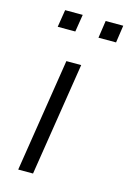

<svg xmlns="http://www.w3.org/2000/svg" viewBox="-109 -747 538 801"><g transform="rotate(15 160.5 -346.5)"><path d="M53 0 130 -489H194L117 0ZM234 -618 245 -693H321L310 -618ZM58 -618 70 -693H146L134 -618Z"/></g></svg>

Font: Nunito Sans 10pt Light
Style: Italic
Weight: 300
Italic angle: -9°
Designer: Vernon Adams
Foundry: Vernon Adams
Version: Version 3.101;gftools[0.9.27]